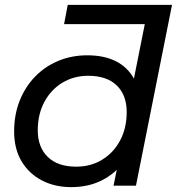

<svg xmlns="http://www.w3.org/2000/svg" viewBox="-20 -762 726 788"><path d="M243 -663 258 -742H686L621 -663ZM272 6Q205 6 152 -21.5Q99 -49 68.5 -100Q38 -151 38 -223Q38 -291 60.5 -348Q83 -405 123.5 -447Q164 -489 219 -512Q274 -535 338 -535Q407 -535 455 -511Q503 -487 529 -440.5Q555 -394 555 -327Q555 -253 536 -192Q517 -131 479.5 -86.5Q442 -42 390 -18Q338 6 272 6ZM293 -78Q353 -78 400 -107Q447 -136 473.5 -186.5Q500 -237 500 -302Q500 -372 459 -411.5Q418 -451 342 -451Q283 -451 236 -422.5Q189 -394 162 -343.5Q135 -293 135 -227Q135 -158 176 -118Q217 -78 293 -78ZM446 0 474 -137 505 -260 519 -386 590 -742H686L538 0Z"/></svg>

Font: Montserrat Thin Medium
Style: Italic
Weight: 500
Italic angle: -11.3°
Version: Version 9.000